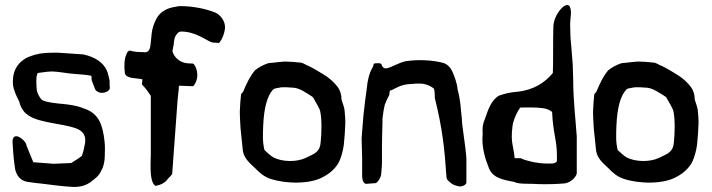

<svg xmlns="http://www.w3.org/2000/svg" viewBox="-20 -728 2800 755"><path d="M30 -159C32 -122 35 -90 40 -60C47 -35 61 -18 87 -13C97 -12 126 -7 135 -7C183 -1 226 5 266 7C294 8 317 2 336 -12C353 -25 370 -36 379 -59C387 -71 392 -94 392 -114C392 -131 394 -151 391 -173C384 -236 369 -279 317 -299C311 -301 304 -303 298 -306C276 -313 257 -316 230 -319C206 -321 163 -325 145 -335C136 -344 129 -357 125 -371C123 -389 121 -426 126 -435C126 -438 128 -440 129 -441C140 -443 154 -444 167 -446C173 -446 179 -447 185 -447C217 -446 243 -439 276 -437C293 -436 320 -434 339 -430C339 -429 339 -428 340 -426V-420C340 -418 340 -415 341 -411L354 -377C358 -369 370 -362 383 -363C398 -364 411 -372 412 -382C412 -384 412 -387 411 -390V-411C409 -421 407 -430 404 -440C391 -482 353 -504 308 -514L205 -521H197C177 -521 157 -520 135 -517C130 -515 124 -514 118 -513C105 -509 92 -505 80 -498C60 -486 33 -462 31 -416C28 -388 38 -366 47 -346L56 -328C58 -316 64 -303 74 -290C78 -284 86 -278 95 -272C141 -244 222 -243 277 -224C293 -218 312 -208 315 -183V-168C315 -166 314 -162 313 -158C309 -137 309 -137 302 -115C288 -104 274 -96 260 -87L191 -84L111 -90L84 -156C84 -176 22 -225 30 -159Z M471 -440C477 -417 518 -422 540 -416C540 -412 539 -405 538 -396C549 -385 561 -370 573 -351V-119L572 -82C572 -54 572 -8 592 3C613 -1 631 -10 640 -25L648 -33C650 -35 653 -39 657 -43L676 -303C677 -322 679 -344 682 -370C683 -375 683 -380 683 -385L684 -390V-391L736 -389H740C749 -399 756 -415 756 -433C756 -450 750 -467 742 -476C740 -477 740 -478 739 -478C733 -478 721 -479 719 -479C691 -480 665 -500 658 -527C658 -529 660 -534 660 -537C660 -543 663 -546 663 -554C664 -563 665 -573 668 -582C672 -590 680 -604 692 -604C752 -604 792 -567 815 -561L841 -559C855 -573 864 -602 865 -620C865 -645 849 -667 828 -678C786 -695 735 -704 688 -704C683 -704 677 -703 669 -701C638 -697 610 -682 596 -656C586 -638 579 -618 576 -594V-590C575 -578 573 -567 572 -553C570 -534 564 -519 544 -523C526 -523 506 -524 492 -529C483 -529 479 -520 477 -514C468 -496 468 -465 471 -440Z M923 -289C923 -273 924 -257 925 -239L926 -222L933 -155C934 -148 934 -142 935 -135C940 -104 963 -86 985 -65C1001 -48 1019 -33 1043 -25C1102 -5 1201 -2 1254 -34C1282 -49 1302 -70 1313 -91C1320 -106 1329 -133 1332 -159C1335 -187 1337 -216 1338 -246C1338 -258 1337 -274 1335 -294C1334 -305 1328 -321 1323 -336C1323 -355 1318 -372 1308 -386C1292 -406 1275 -422 1251 -436C1238 -444 1212 -460 1193 -469C1182 -472 1174 -481 1160 -482C1142 -484 1118 -486 1099 -486C1082 -484 1071 -484 1050 -481C1044 -481 1038 -480 1033 -479C1014 -472 998 -464 982 -451C966 -432 951 -404 936 -367L928 -358C926 -340 924 -317 923 -289ZM1014 -187C1014 -203 1014 -219 1015 -235C1018 -304 1031 -351 1053 -375C1055 -376 1056 -378 1058 -379C1062 -380 1069 -382 1077 -383C1093 -387 1117 -384 1136 -383C1138 -383 1139 -382 1141 -382C1159 -380 1186 -362 1203 -351C1207 -349 1209 -347 1211 -345C1220 -328 1235 -306 1239 -291C1243 -273 1244 -252 1244 -229C1244 -208 1243 -188 1241 -169C1238 -131 1220 -125 1182 -107C1146 -90 1090 -91 1055 -109C1045 -115 1029 -129 1020 -138C1016 -154 1014 -170 1014 -187Z M1402 -185C1403 -159 1403 -134 1404 -108V-43C1404 -28 1405 -8 1419 -5L1458 -8C1467 -13 1478 -30 1479 -44C1479 -51 1482 -72 1482 -85V-153C1482 -178 1483 -203 1484 -248V-261C1486 -281 1489 -299 1493 -316C1498 -330 1504 -342 1511 -355C1511 -359 1512 -366 1513 -371C1514 -372 1516 -373 1521 -374C1538 -382 1557 -395 1587 -397C1606 -399 1625 -400 1641 -399C1659 -396 1673 -390 1686 -380C1689 -372 1690 -359 1690 -342C1720 -221 1728 -145 1736 -28C1738 -22 1742 -17 1747 -14C1757 -2 1776 4 1787 5C1798 6 1811 0 1814 -9V-104C1811 -156 1796 -234 1796 -262L1790 -322L1786 -347C1784 -357 1782 -368 1779 -378C1779 -397 1764 -436 1759 -446C1751 -464 1739 -475 1725 -480C1683 -492 1622 -495 1574 -487C1545 -480 1521 -464 1503 -460C1493 -457 1487 -461 1482 -469C1481 -481 1471 -480 1456 -479C1451 -479 1448 -477 1448 -469C1447 -466 1445 -464 1444 -461C1432 -440 1425 -412 1422 -378L1416 -333L1409 -273C1407 -244 1404 -214 1402 -185Z M1878 -202C1873 -152 1887 -106 1901 -71C1915 -29 1956 -21 2001 -13C2022 -2 2063 -7 2099 -4C2134 -3 2169 -4 2202 -7C2223 -11 2242 -27 2248 -45V-191C2243 -263 2234 -336 2234 -413L2232 -476L2226 -551C2223 -577 2222 -606 2222 -635C2222 -656 2229 -680 2222 -698C2219 -711 2207 -711 2194 -701C2175 -685 2156 -652 2156 -622C2154 -563 2156 -500 2154 -441C2123 -403 2077 -373 2012 -367C1985 -365 1961 -359 1940 -351C1912 -332 1901 -302 1886 -258C1879 -243 1876 -225 1878 -202ZM1995 -229C1997 -254 2014 -290 2026 -305C2056 -306 2086 -306 2112 -303C2130 -301 2140 -296 2151 -288C2155 -201 2170 -178 2170 -117V-94C2162 -83 2150 -85 2132 -85C2113 -85 2096 -87 2080 -90C2065 -94 2041 -98 2028 -106H2004C2003 -111 2002 -117 2002 -123L1996 -156C1992 -174 1991 -198 1995 -229Z M2312 -289C2312 -273 2313 -257 2314 -239L2315 -222L2322 -155C2323 -148 2323 -142 2324 -135C2329 -104 2352 -86 2374 -65C2390 -48 2408 -33 2432 -25C2491 -5 2590 -2 2643 -34C2671 -49 2691 -70 2702 -91C2709 -106 2718 -133 2721 -159C2724 -187 2726 -216 2727 -246C2727 -258 2726 -274 2724 -294C2723 -305 2717 -321 2712 -336C2712 -355 2707 -372 2697 -386C2681 -406 2664 -422 2640 -436C2627 -444 2601 -460 2582 -469C2571 -472 2563 -481 2549 -482C2531 -484 2507 -486 2488 -486C2471 -484 2460 -484 2439 -481C2433 -481 2427 -480 2422 -479C2403 -472 2387 -464 2371 -451C2355 -432 2340 -404 2325 -367L2317 -358C2315 -340 2313 -317 2312 -289ZM2403 -187C2403 -203 2403 -219 2404 -235C2407 -304 2420 -351 2442 -375C2444 -376 2445 -378 2447 -379C2451 -380 2458 -382 2466 -383C2482 -387 2506 -384 2525 -383C2527 -383 2528 -382 2530 -382C2548 -380 2575 -362 2592 -351C2596 -349 2598 -347 2600 -345C2609 -328 2624 -306 2628 -291C2632 -273 2633 -252 2633 -229C2633 -208 2632 -188 2630 -169C2627 -131 2609 -125 2571 -107C2535 -90 2479 -91 2444 -109C2434 -115 2418 -129 2409 -138C2405 -154 2403 -170 2403 -187Z"/></svg>

Font: Vapor
Style: Regular
Weight: 400
Foundry: Cannot Into Space Fonts
Version: Version 0.179